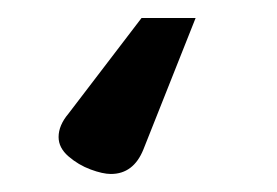

<svg xmlns="http://www.w3.org/2000/svg" viewBox="-20 -45 307 213"><path d="M103 148Q94 148 80.5 143Q67 138 56 128.5Q45 119 45 107Q45 94 56 81L137 -25H197L139 121Q128 148 103 148Z"/></svg>

Font: Quicksand Light SemiBold
Style: Regular
Weight: 600
Version: Version 3.004